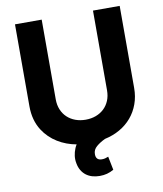

<svg xmlns="http://www.w3.org/2000/svg" viewBox="-98 -806 926 1089"><g transform="rotate(-10 364.5 -262.0)"><path d="M63.2 -255V-727.3H217V-268.1Q217 -235.4 228 -209Q239 -182.5 258.7 -163.9Q278.4 -145.2 305.6 -135.1Q332.7 -125 364.7 -125Q397 -125 424 -135.1Q451 -145.2 470.7 -163.9Q490.4 -182.5 501.4 -209Q512.4 -235.4 512.4 -268.1V-727.3H666.2V-255Q666.2 -204.9 650.7 -162.5Q635.3 -120 607.2 -87Q579.2 -54 540.1 -31.6Q501.1 -9.2 453.5 1.1Q438.2 8.2 425.6 16.2Q413 24.1 402.7 33Q381.4 51.1 381.7 76.7Q381.4 112.2 416.2 112.2Q427.6 112.2 435.4 109.9Q443.2 107.6 453.5 103.7L469.1 181.8Q449.6 192.8 430 198Q410.5 203.1 388.1 203.1Q365.1 203.1 345.2 197.3Q325.3 191.4 309.8 179.7Q294.4 168 283.9 150.4Q273.4 132.8 269.2 109.4Q260.7 67.5 279.5 22.7Q281.6 17.8 284.1 13Q286.6 8.2 289.4 3.9Q261 -1.1 233.8 -11.2Q206.7 -21.3 182.4 -36.2Q158 -51.1 137.3 -71.2Q116.5 -91.3 100.9 -115.8Q63.2 -174.7 63.2 -255Z"/></g></svg>

Font: Inter P
Style: Bold
Weight: 700
Designer: Rasmus Andersson
Foundry: rsms
Version: Version 3.018;git-588b23468